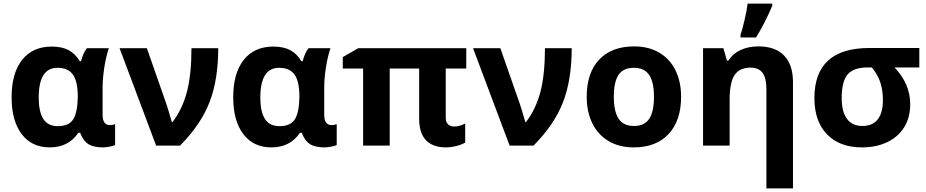

<svg xmlns="http://www.w3.org/2000/svg" viewBox="-20 -816 5192 1076"><path d="M45 -271Q45 -406 104 -480.5Q163 -555 270 -555Q327 -555 364.5 -535Q402 -515 427 -473H434Q446 -519 467 -546H590Q574 -499 564.5 -437.5Q555 -376 555 -325V-173Q555 -115 596 -115Q610 -115 625 -120V-3Q618 1 595.5 5.5Q573 10 558 10Q504 10 475 -8.5Q446 -27 429 -72H419Q364 10 259 10Q158 10 101.5 -64.5Q45 -139 45 -271ZM416 -272Q416 -359 389 -397.5Q362 -436 302 -436Q197 -436 197 -270Q197 -189 223 -149Q249 -109 304 -109Q365 -109 389.5 -146Q414 -183 416 -272Z M650 -546H803L909 -243Q916 -224 923.5 -198.5Q931 -173 934 -162L943 -132H947Q1003 -206 1028 -303Q1053 -400 1053 -546H1203Q1203 -370 1154.5 -244Q1106 -118 989 0H855Z M1287 -271Q1287 -406 1346 -480.5Q1405 -555 1512 -555Q1569 -555 1606.5 -535Q1644 -515 1669 -473H1676Q1688 -519 1709 -546H1832Q1816 -499 1806.5 -437.5Q1797 -376 1797 -325V-173Q1797 -115 1838 -115Q1852 -115 1867 -120V-3Q1860 1 1837.5 5.5Q1815 10 1800 10Q1746 10 1717 -8.5Q1688 -27 1671 -72H1661Q1606 10 1501 10Q1400 10 1343.5 -64.5Q1287 -139 1287 -271ZM1658 -272Q1658 -359 1631 -397.5Q1604 -436 1544 -436Q1439 -436 1439 -270Q1439 -189 1465 -149Q1491 -109 1546 -109Q1607 -109 1631.5 -146Q1656 -183 1658 -272Z M2329 -150V-432H2164V0H2015V-432H1901V-496L1988 -546H2593V-432H2478V-156Q2478 -132 2491 -119.5Q2504 -107 2524 -107Q2556 -107 2587 -124V-17Q2567 -5 2536.5 2.5Q2506 10 2479 10Q2405 10 2367 -30.5Q2329 -71 2329 -150Z M2631 -546H2784L2890 -243Q2897 -224 2904.5 -198.5Q2912 -173 2915 -162L2924 -132H2928Q2984 -206 3009 -303Q3034 -400 3034 -546H3184Q3184 -370 3135.5 -244Q3087 -118 2970 0H2836Z M3268 -274Q3268 -408 3338 -482Q3408 -556 3534 -556Q3615 -556 3674.5 -521Q3734 -486 3765.5 -422Q3797 -358 3797 -274Q3797 -140 3727 -65Q3657 10 3531 10Q3450 10 3390.5 -25.5Q3331 -61 3299.5 -125Q3268 -189 3268 -274ZM3645 -274Q3645 -356 3618 -396Q3591 -436 3532 -436Q3473 -436 3446.5 -396.5Q3420 -357 3420 -274Q3420 -191 3447 -150.5Q3474 -110 3533 -110Q3592 -110 3618.5 -150.5Q3645 -191 3645 -274Z M4130 -621Q4140 -650 4152.5 -703.5Q4165 -757 4170 -796H4308V-784Q4268 -689 4217 -606H4130ZM4275 -319Q4275 -378 4253.5 -407.5Q4232 -437 4187 -437Q4124 -437 4096.5 -395Q4069 -353 4069 -257V0H3920V-546H4034L4054 -476H4062Q4086 -515 4130 -535.5Q4174 -556 4230 -556Q4325 -556 4374.5 -504.5Q4424 -453 4424 -356V240H4275Z M4544 -266Q4544 -547 4852 -547H5132V-438H4993Q5081 -346 5081 -232Q5081 -157 5047 -102.5Q5013 -48 4951.5 -19Q4890 10 4811 10Q4685 10 4614.5 -63.5Q4544 -137 4544 -266ZM4928 -255Q4928 -310 4913.5 -354Q4899 -398 4866 -438H4842Q4763 -438 4730 -398.5Q4697 -359 4697 -266Q4697 -190 4726.5 -150Q4756 -110 4813 -110Q4870 -110 4899 -147Q4928 -184 4928 -255Z"/></svg>

Font: OpenSansMMV
Style: Bold
Weight: 700
Foundry: Ascender Corporation
Version: Version 4.001